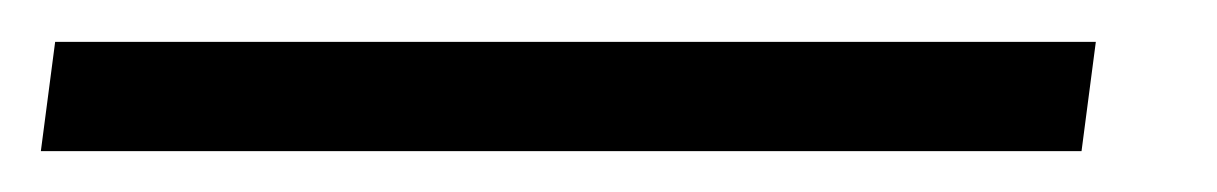

<svg xmlns="http://www.w3.org/2000/svg" viewBox="-76 24 596 94"><path d="M460.5 44.5 453.5 98H-56L-49 44.5Z"/></svg>

Font: Merriweather 144pt Black
Style: Italic
Weight: 900
Italic angle: -7.8°
Version: Version 2.101